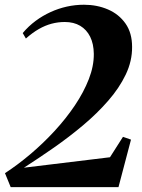

<svg xmlns="http://www.w3.org/2000/svg" viewBox="-26 -770 585 790"><path d="M18 0 -5.5 -57.5Q46 -91 98.8 -135.5Q151.5 -180 198.5 -231Q245.5 -282 282 -336.2Q318.5 -390.5 339.5 -444.5Q360.5 -498.5 360 -548.5Q359.5 -589.5 345 -618.8Q330.5 -648 304 -663.8Q277.5 -679.5 240.5 -679.5Q213 -679.5 186.5 -672.5Q160 -665.5 133.8 -650.5Q107.5 -635.5 80.5 -611.5L67.5 -634Q91.5 -662.5 120.5 -684Q149.5 -705.5 181.8 -720.2Q214 -735 248.8 -742.8Q283.5 -750.5 319.5 -750.5Q373.5 -750.5 418.5 -731Q463.5 -711.5 490.5 -673Q517.5 -634.5 517.5 -577Q518 -519 491.5 -463.5Q465 -408 419.2 -355.5Q373.5 -303 315.8 -254.5Q258 -206 195.2 -162.2Q132.5 -118.5 72.5 -80L426.5 -123L480 -207L513 -195.5L461.5 0Z"/></svg>

Font: Merriweather 144pt
Style: Bold Italic
Weight: 700
Italic angle: -7.8°
Version: Version 2.101